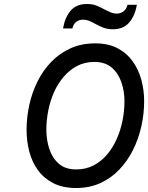

<svg xmlns="http://www.w3.org/2000/svg" viewBox="-20 -929 742 961"><path d="M361.5 12Q294 12 246.8 -12.2Q199.5 -36.5 169.8 -77.5Q140 -118.5 126.5 -171Q113 -223.5 113 -280Q113 -342 126.8 -404.2Q140.5 -466.5 168 -521.8Q195.5 -577 237 -619.8Q278.5 -662.5 333.2 -687.2Q388 -712 456.5 -712Q521.5 -712 568 -687.8Q614.5 -663.5 644 -622.2Q673.5 -581 687.5 -529.2Q701.5 -477.5 701.5 -423Q701.5 -359.5 687.5 -296.8Q673.5 -234 645.8 -178.5Q618 -123 577 -80Q536 -37 482 -12.5Q428 12 361.5 12ZM361 -81Q409 -81 447.2 -100.5Q485.5 -120 514.5 -153.8Q543.5 -187.5 563.2 -231.2Q583 -275 593 -324.2Q603 -373.5 603 -423Q603 -471 588 -516Q573 -561 540 -590Q507 -619 453 -619Q404.5 -619 366.2 -599Q328 -579 298.8 -544.8Q269.5 -510.5 250.2 -467Q231 -423.5 221.5 -375.2Q212 -327 212 -280Q212 -229 226.8 -183.8Q241.5 -138.5 274.2 -109.8Q307 -81 361 -81ZM544.5 -782.5Q517 -782.5 495 -791.5Q473 -800.5 457 -809.5Q444 -817 428.2 -823.8Q412.5 -830.5 394.5 -830.5Q376.5 -830.5 362 -819.8Q347.5 -809 342 -786.5H295.5Q305 -842.5 333.8 -875.8Q362.5 -909 415.5 -909Q444 -909 465.2 -900Q486.5 -891 504.5 -881Q518 -874 533 -867.5Q548 -861 565 -861Q583 -861 597.8 -871.8Q612.5 -882.5 618.5 -905H665Q655.5 -849.5 626.5 -816Q597.5 -782.5 544.5 -782.5Z"/></svg>

Font: Overpass Medium
Style: Italic
Weight: 500
Italic angle: -10°
Designer: Delve Withrington, Dave Bailey, Thomas Jockin
Foundry: Delve Fonts LLC
Version: Version 4.000